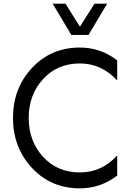

<svg xmlns="http://www.w3.org/2000/svg" viewBox="-20 -1020 708 1050"><path d="M370 -829H464L566 -1000H497L417 -874L338 -1000H268ZM417 10C492.3 10 560.3 -13.3 621 -60V-170C565 -108 497 -77 417 -77C335 -77 267.8 -105.5 215.5 -162.5C163.2 -219.5 137 -290.3 137 -375C137 -459.7 163.2 -530.5 215.5 -587.5C267.8 -644.5 335 -673 417 -673C495.7 -673 563.7 -642 621 -580V-690C560.3 -736.7 492.3 -760 417 -760C311.7 -760 224.3 -722.8 155 -648.5C85.7 -574.2 51 -483 51 -375C51 -267 85.7 -175.8 155 -101.5C224.3 -27.2 311.7 10 417 10Z"/></svg>

Font: Orkney
Style: Regular
Weight: 400
Designer: Samuel Oakes and Alfredo Marco Pradil
Foundry: Alfredo Marco Pradil
Version: 1.0; ttfautohint (v1.5)